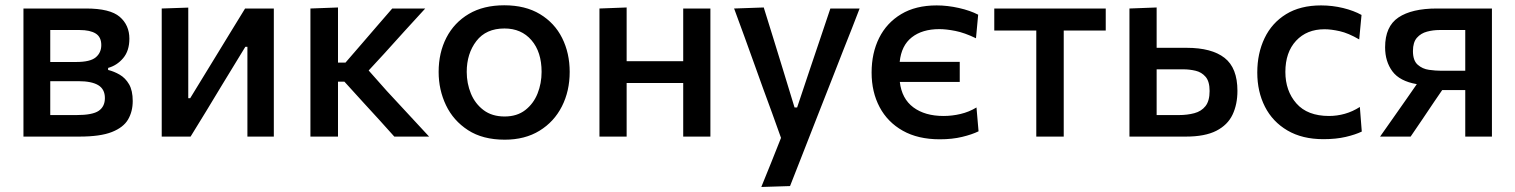

<svg xmlns="http://www.w3.org/2000/svg" viewBox="-20 -530 5880 745"><path d="M71 0V-497H314Q407 -497 444.5 -464.8Q482 -432.5 482 -380Q482 -333 458 -304.5Q434 -276 399.5 -266.5V-258.5Q422.5 -253 444.5 -240.2Q466.5 -227.5 480.8 -203Q495 -178.5 495 -138Q495 -97.5 477 -66.5Q459 -35.5 414.2 -17.8Q369.5 0 288 0ZM289 -413.5H175V-289.5H276Q330 -289.5 351.5 -307.5Q373 -325.5 373 -355Q373 -386.5 351.2 -400Q329.5 -413.5 289 -413.5ZM175 -83.5H276.5Q339 -83.5 363 -100Q387 -116.5 387 -149.5Q387 -184 361.2 -199.5Q335.5 -215 284.5 -215H175Z M607.5 0V-497L710.5 -500.5V-149H718L811 -301Q841.5 -350.5 871.5 -400Q901.5 -449 931 -497H1042.5V0H940V-348.5H932L840.5 -198.5Q810 -148.5 780 -98.5Q749.5 -48.5 719.5 0Z M1184.5 0V-497L1291.5 -501V-287H1320.5L1384.5 -361Q1413.5 -395 1443.5 -429.5Q1473 -463.5 1502 -497H1630Q1589.5 -453 1549.5 -409Q1509.5 -365 1470 -321L1410.5 -256.5L1480.5 -177.5Q1521.5 -133 1563 -88.5Q1604.5 -44 1645 0H1510Q1480.5 -33 1450.8 -65.8Q1421 -98.5 1391.5 -130.5L1316.5 -213H1291.5V0Z M1938.5 12Q1853 12 1796 -25Q1739 -62 1710.5 -121.8Q1682 -181.5 1682 -251Q1682 -325.5 1712.2 -384Q1742.5 -442.5 1799.2 -476Q1856 -509.5 1936.5 -509.5Q2018.5 -509.5 2075.2 -475.2Q2132 -441 2161.2 -382.5Q2190.5 -324 2190.5 -251Q2190.5 -176.5 2160.2 -117Q2130 -57.5 2073.5 -22.8Q2017 12 1938.5 12ZM1938 -78Q1986 -78 2018 -102.8Q2050 -127.5 2065.8 -167Q2081.5 -206.5 2081.5 -251Q2081.5 -328.5 2042.2 -374Q2003 -419.5 1937.5 -419.5Q1866 -419.5 1828.5 -370.8Q1791 -322 1791 -251Q1791 -206.5 1807.2 -167Q1823.5 -127.5 1856.2 -102.8Q1889 -78 1938 -78Z M2306 0V-497L2411.5 -501V-292.5H2631V-497H2736.5V0H2631V-208H2411.5V0Z M2934 195.5Q2953 149 2972.5 100.5Q2991.5 52 3010.5 5Q2993 -43 2975.5 -92.5Q2957.5 -141.5 2940.5 -188L2908 -278.5Q2888.5 -332 2868.5 -388Q2848 -444 2828.5 -497L2943.5 -501Q2962.5 -440 2980.5 -382Q2998.5 -324 3017 -263.5L3063 -113H3073L3123.5 -264Q3143.5 -323 3163 -381Q3182 -438.5 3202 -497H3315.5Q3300 -457 3285.5 -419.5Q3270.5 -382 3253 -337.5Q3235.5 -292.5 3211 -230L3156 -90Q3119 5 3092.8 71.5Q3066.5 138 3045.5 192Z M3626.5 10.5Q3542 10.5 3483 -22.8Q3424 -56 3393 -114.5Q3362 -173 3362 -248.5Q3362 -324 3391.2 -382.8Q3420.5 -441.5 3476.8 -475.2Q3533 -509 3614.5 -509Q3656.5 -509 3700.8 -499Q3745 -489 3775.5 -473L3767 -381.5Q3722.5 -403 3687 -410Q3651.5 -417 3625 -417Q3558.5 -417 3518 -385.2Q3477.5 -353.5 3471 -290H3704V-212H3471.5Q3479 -147 3524 -113.5Q3569 -80 3641 -80Q3674.5 -80 3707.2 -87.8Q3740 -95.5 3769 -113L3777 -20.5Q3751.5 -8 3713.2 1.2Q3675 10.5 3626.5 10.5Z M4001 0V-411.5H3838V-497H4270.5V-411.5H4107.5V0Z M4362.5 0V-497L4468 -501V-344.5H4584Q4681.5 -344.5 4731.5 -305.5Q4781.5 -266.5 4781.5 -177.5Q4781.5 -125 4762.5 -85Q4743.5 -45 4699.5 -22.5Q4655.5 0 4581.5 0ZM4468 -83.5H4553.5Q4587 -83.5 4614.2 -90.8Q4641.5 -98 4657.5 -118.2Q4673.5 -138.5 4673.5 -177Q4673.5 -214 4658 -232Q4642.5 -250 4619 -255.5Q4595.5 -261 4572 -261H4468Z M5115 10Q5033 10 4975.5 -23.8Q4918 -57.5 4888.2 -116Q4858.5 -174.5 4858.5 -248.5Q4858.5 -323 4886.8 -382Q4915 -441 4970.2 -475Q5025.5 -509 5106 -509Q5150 -509 5191.8 -498.8Q5233.5 -488.5 5263 -472L5254 -377Q5212 -401.5 5178.5 -409Q5145 -416.5 5119.5 -416.5Q5050.5 -416.5 5009 -371.8Q4967.5 -327 4967.5 -251Q4967.5 -177.5 5010.2 -128.8Q5053 -80 5137 -80Q5168 -80 5198.2 -88.5Q5228.5 -97 5256.5 -115L5264 -19.5Q5239 -7.5 5201.8 1.2Q5164.5 10 5115 10Z M5335 0Q5360.5 -36 5386.2 -72.8Q5412 -109.5 5436.5 -144.5L5477.5 -203.5Q5411 -215 5382.8 -253.2Q5354.5 -291.5 5354.5 -346.5Q5354.5 -427.5 5406.2 -462.2Q5458 -497 5555.5 -497H5769V0H5665.5V-180.5H5576L5544.5 -134.5Q5522 -100.5 5499 -66.8Q5476 -33 5453.5 0ZM5571.5 -255.5H5665.5V-413.5H5565Q5540.5 -413.5 5517 -407.2Q5493.5 -401 5478 -383.5Q5462.5 -366 5462.5 -332Q5462.5 -295 5481 -278.8Q5499.5 -262.5 5525 -259Q5550.5 -255.5 5571.5 -255.5Z"/></svg>

Font: Heraclito Medium
Style: Regular
Weight: 500
Designer: Kostas Bartsokas (font) & Cristiano Sobral (main changes)
Foundry: Kostas Bartsokas (font) & Cristiano Sobral (main changes)
Version: Version 1.00;July 8, 2020;FontCreator 13.0.0.2655 64-bit